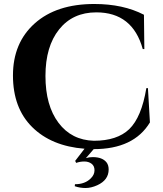

<svg xmlns="http://www.w3.org/2000/svg" viewBox="-20 -734 820 963"><path d="M411 59Q426 54 445 54Q493 54 514 80Q525 94 525 116Q525 169 468 195Q437 209 409 209Q381 209 355 200L356 190Q407 190 436 160Q454 142 454 120Q454 98 439 87Q424 76 403 76Q382 76 362 83L357 73L404 12Q238 -1 141.5 -96.5Q45 -192 45 -355.5Q45 -519 154 -616.5Q263 -714 453 -714Q598 -714 702 -660L704 -488H696Q645 -672 463 -672Q345 -672 276.5 -586.5Q208 -501 208 -353Q208 -205 273.5 -118Q339 -31 451 -28Q567 -28 628 -86Q690 -146 714 -292H722L732 -120Q651 14 450 14Z"/></svg>

Font: Cinzel Decorative
Style: Bold
Weight: 700
Version: Version 1.002;PS 001.002;hotconv 1.0.56;makeotf.lib2.0.21325